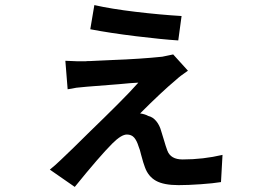

<svg xmlns="http://www.w3.org/2000/svg" viewBox="-20 -669 1040 755"><path d="M694 -606 681 -510Q618 -514 515.5 -526.5Q413 -539 335 -554L351 -649Q417 -634 513.5 -622.5Q610 -611 694 -606ZM671 -354Q618 -310 531 -223Q551 -220 563 -213Q581 -209 594.5 -192.5Q608 -176 614 -153Q616 -147 626 -114Q631 -96 638 -77Q651 -42 698 -42Q779 -42 855 -60L849 47Q819 52 769 55.5Q719 59 682 59Q624 59 593.5 42Q563 25 550 -11Q544 -26 535 -60Q530 -82 525 -93Q518 -116 507.5 -128Q497 -140 479 -140Q457 -140 422 -105Q371 -54 274 66L176 -2Q195 -17 220 -41L270 -89L334 -152Q392 -208 443 -259Q494 -310 524 -344L492 -342L448 -338Q409 -335 321 -328Q295 -326 280 -324Q261 -320 246 -318L237 -430Q294 -427 316 -428Q321 -429 337 -429L357 -430L422 -433Q531 -437 618 -446L642 -451Q647 -452 661 -455L719 -391Q688 -370 671 -354Z"/></svg>

Font: Merged Yaku Han JP SemiBold
Style: Regular
Weight: 600
Designer: Ryoko NISHIZUKA 西塚涼子 (kana, bopomofo & ideographs); Paul D. Hunt (Latin, Greek & Cyrillic); Sandoll Communications 산돌커뮤니
Foundry: Adobe
Version: Version 2.004